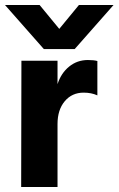

<svg xmlns="http://www.w3.org/2000/svg" viewBox="-26 -751 476 771"><path d="M274 -554H150L-6 -731H133L212 -635L291 -731H430ZM205 0H59L60 -507H205V-413Q219 -457 251.5 -483.5Q284 -510 327 -510Q351 -510 365 -506V-368Q341 -379 310 -379Q263 -379 234 -344.5Q205 -310 205 -253Z"/></svg>

Font: Hind Colombo
Style: Bold
Weight: 700
Designer: Jyotish Sonowal, Aditi Pimprikar
Foundry: Indian Type Foundry
Version: Version 1.000;PS 1.0;hotconv 1.0.86;makeotf.lib2.5.63406; tt